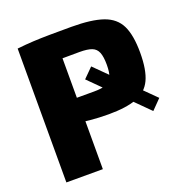

<svg xmlns="http://www.w3.org/2000/svg" viewBox="-126 -815 897 930"><g transform="rotate(-20 322.5 -350.0)"><path d="M340 -700Q444 -700 503 -679.5Q562 -659 586.5 -609Q611 -559 611 -469Q611 -379 587.5 -329.5Q564 -280 510.5 -260Q457 -240 366 -240Q317 -240 269.5 -244.5Q222 -249 181.5 -256.5Q141 -264 111.5 -272.5Q82 -281 71 -287L74 -368Q136 -368 203.5 -368Q271 -368 336 -368Q377 -368 399 -376.5Q421 -385 430 -407Q439 -429 439 -469Q439 -510 430 -532.5Q421 -555 399 -563.5Q377 -572 336 -572Q238 -572 169 -571Q100 -570 75 -567L60 -690Q105 -695 143.5 -697Q182 -699 228 -699.5Q274 -700 340 -700ZM248 -690V0H60V-690ZM316 -438 365 -487 623 -231 574 -181Z"/></g></svg>

Font: Exo 2 ExtraBold
Style: Regular
Weight: 800
Designer: Natanael Gama
Foundry: Natanael Gama
Version: Version 2.010